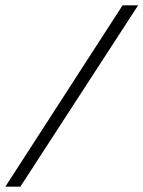

<svg xmlns="http://www.w3.org/2000/svg" viewBox="-25 -651 535 716"><path d="M-5 45 432 -631H490L51 45Z"/></svg>

Font: Alumni Sans Thin Medium
Style: Italic
Weight: 500
Italic angle: -8°
Version: Version 1.016